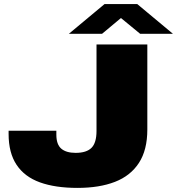

<svg xmlns="http://www.w3.org/2000/svg" viewBox="-20 -905 864 937"><path d="M358 12Q250 12 175 -15Q100 -42 61 -100.5Q22 -159 22 -251V-267H255V-248Q255 -200 279 -179.5Q303 -159 349 -159Q402 -159 426.5 -183.5Q451 -208 451 -266V-688H699V-273Q699 -173 658 -110Q617 -47 541 -17.5Q465 12 358 12ZM316 -740 490 -885H650L824 -740H664L535 -846H605L478 -740Z"/></svg>

Font: Archivo Expanded Black
Style: Regular
Weight: 900
Width: 7
Designer: Hector Gatti
Foundry: Omnibus-Type
Version: Version 2.001